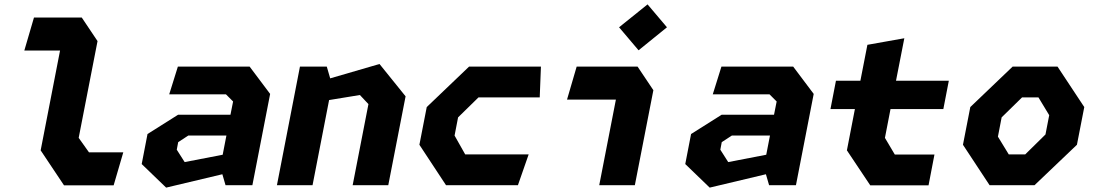

<svg xmlns="http://www.w3.org/2000/svg" viewBox="-20 -845 5000 876"><path d="M272 0.5H498.5L542.5 -150H386L339 -216L425 -657.5L353 -765H135L91 -614.5H254L165.5 -159Z M1009 0H1131.5L1212.5 -416.5L1119 -541H791.5L752 -414.5H1011L1043.5 -382L1031.5 -321.5H792.5L653 -233.5L626.5 -96.5L738 11L994.5 -50ZM786.5 -162 793 -196.5 839 -226.5H1013L996 -139L822.5 -105.5Z M1589 0H1751.5L1830.5 -405.5L1711.5 -553L1486.5 -487.5L1471 -541H1348.5L1243.5 0H1406L1481.5 -388.5L1622 -411.5L1661 -370Z M2015 0H2343L2392 -140.5H2102.5L2054 -226.5L2070 -309.5L2163 -400.5H2442.5L2448 -541H2120L1927 -356.5L1893.5 -184.5Z M2714 0H2876.5L2961 -433.5L2889 -541H2611L2567 -390.5H2790ZM2804.5 -720.5 2893.5 -615.5 3023 -720.5 2934.5 -825Z M3489 0H3611.5L3692.5 -416.5L3599 -541H3271.5L3232 -414.5H3491L3523.5 -382L3511.5 -321.5H3272.5L3133 -233.5L3106.5 -96.5L3218 11L3474.5 -50ZM3266.5 -162 3273 -196.5 3319 -226.5H3493L3476 -139L3302.5 -105.5Z M3950.5 0.5H4216.5L4243.5 -140H4062.5L4017.5 -216L4043 -347.5H4284L4309 -476.5H4068L4106 -670.5L3937.5 -640.5L3905.5 -476.5H3794L3769 -347.5H3880.5L3844 -159Z M4495 0H4700L4893.5 -184.5L4927 -356.5L4805 -541H4600L4407 -356.5L4373.5 -184.5ZM4533 -221.5 4550 -309.5 4643 -400.5H4718L4767 -319.5L4750 -231.5L4657.5 -140.5H4582.5Z"/></svg>

Font: Monaspace Krypton ExtraBold
Style: Italic
Weight: 800
Italic angle: -11°
Designer: Riley Cran & the Lettermatic Team
Foundry: Lettermatic
Version: Version 1.101 (Monaspace Krypton)